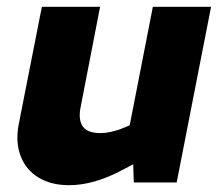

<svg xmlns="http://www.w3.org/2000/svg" viewBox="-20 -536 648 564"><path d="M183 8Q130 8 93 -14.5Q56 -37 40.5 -78Q25 -119 35 -171L103 -516H274L216 -217Q210 -182 224 -163.5Q238 -145 275 -145Q289 -145 303 -148Q317 -151 332 -156L361 -168L429 -516H600L499 0H373L370 -91L401 -69L340 -37Q297 -14 258 -3Q219 8 183 8Z"/></svg>

Font: REM
Style: Bold Italic
Weight: 700
Italic angle: -11°
Designer: Octavio Pardo
Foundry: Ashler Design
Version: Version 1.005;gftools[0.9.28]